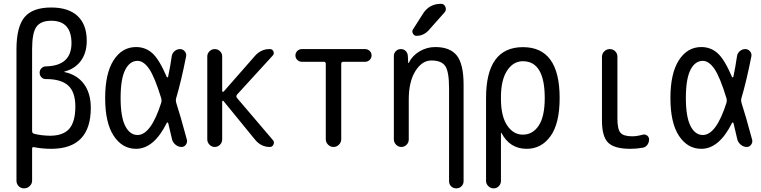

<svg xmlns="http://www.w3.org/2000/svg" viewBox="-20 -780 4040 1019"><path d="M150.4 -519.5V-85Q150.4 -73.2 160.2 -70.3Q197.3 -60.5 245.1 -59.6Q315.4 -59.6 347.7 -96.7Q379.9 -133.8 379.9 -214.8Q379.9 -291 342.3 -325.7Q304.7 -360.4 224.6 -360.4H222.7Q209 -360.4 199.7 -370.1Q190.4 -379.9 190.4 -394Q190.4 -408.2 200.2 -418Q210 -427.7 223.6 -427.7Q358.4 -430.7 359.4 -549.8Q359.4 -669.9 252 -669.9Q196.3 -669.9 173.3 -637.7Q150.4 -605.5 150.4 -519.5ZM67.4 178.7V-517.6Q67.4 -637.7 110.4 -689Q153.3 -740.2 252 -740.2Q343.8 -740.2 392.1 -694.8Q440.4 -649.4 440.4 -563.5Q440.4 -499 408.7 -456.5Q377 -414.1 322.3 -400.4Q321.3 -400.4 321.3 -398.4Q321.3 -397.5 322.3 -397.5Q388.7 -383.8 425.3 -334.5Q461.9 -285.2 461.9 -208Q461.9 9.8 252 9.8Q204.1 9.8 160.2 1Q150.4 -1 150.4 8.8V178.7Q150.4 195.3 137.7 207.5Q125 219.7 107.9 219.7Q90.8 219.7 79.1 208Q67.4 196.3 67.4 178.7Z M710 -457Q668.9 -457 644.5 -409.2Q620.1 -361.3 620.1 -259.8Q620.1 -160.2 644.5 -111.8Q668.9 -63.5 710 -63.5Q781.2 -63.5 835.9 -235.4Q838.9 -246.1 835.9 -257.8Q800.8 -372.1 771.5 -414.6Q742.2 -457 710 -457ZM702.1 9.8Q628.9 9.8 583.5 -59.1Q538.1 -127.9 538.1 -259.8Q538.1 -390.6 583 -460.4Q627.9 -530.3 702.1 -530.3Q752 -530.3 788.6 -497.6Q825.2 -464.8 865.2 -371.1Q866.2 -369.1 868.7 -369.6Q871.1 -370.1 872.1 -372.1Q883.8 -427.7 891.6 -482.4Q894.5 -499 907.2 -509.3Q919.9 -519.5 935.5 -519.5Q950.2 -519.5 960.4 -507.8Q970.7 -496.1 967.8 -481.4Q942.4 -351.6 914.1 -255.9Q912.1 -247.1 915 -235.4Q936.5 -169.9 971.7 -39.1Q975.6 -25.4 966.8 -12.7Q958 0 943.4 0Q926.8 0 912.6 -11.2Q898.4 -22.5 893.6 -38.1Q883.8 -83 873 -126Q872.1 -128.9 869.6 -129.9Q867.2 -130.9 865.2 -127.9Q796.9 9.8 702.1 9.8Z M1080.1 -40V-480.5Q1080.1 -496.1 1091.8 -507.8Q1103.5 -519.5 1119.6 -519.5Q1135.7 -519.5 1147.5 -508.3Q1159.2 -497.1 1159.2 -480.5V-296.9Q1159.2 -293.9 1162.1 -293Q1165 -292 1167 -293.9L1335 -485.4Q1367.2 -520.5 1413.1 -519.5Q1425.8 -519.5 1431.2 -507.3Q1436.5 -495.1 1427.7 -485.4L1238.3 -278.3Q1231.4 -269.5 1237.3 -260.7L1428.7 -36.1Q1437.5 -26.4 1431.6 -13.2Q1425.8 0 1412.1 0Q1366.2 0 1335 -37.1L1166 -244.1Q1164.1 -246.1 1161.6 -245.1Q1159.2 -244.1 1159.2 -241.2V-40Q1159.2 -23.4 1147.5 -11.7Q1135.7 0 1119.6 0Q1103.5 0 1091.8 -12.2Q1080.1 -24.4 1080.1 -40Z M1582 -452.1Q1568.4 -452.1 1558.1 -461.9Q1547.9 -471.7 1547.9 -485.8Q1547.9 -500 1558.1 -509.8Q1568.4 -519.5 1582 -519.5H1918Q1931.6 -519.5 1941.9 -509.8Q1952.1 -500 1952.1 -485.8Q1952.1 -471.7 1941.9 -461.9Q1931.6 -452.1 1918 -452.1H1801.8Q1791 -452.1 1791 -441.4V-41Q1791 -24.4 1778.8 -12.2Q1766.6 0 1750 0Q1733.4 0 1721.2 -12.2Q1709 -24.4 1709 -41V-441.4Q1709 -452.1 1698.2 -452.1Z M2070.3 -40V-483.4Q2070.3 -498 2081.1 -508.8Q2091.8 -519.5 2107.4 -519.5Q2123 -519.5 2133.3 -509.3Q2143.6 -499 2144.5 -483.4L2146.5 -446.3Q2146.5 -445.3 2147.5 -445.3Q2149.4 -445.3 2149.4 -446.3Q2168 -484.4 2206.5 -507.3Q2245.1 -530.3 2290 -530.3Q2369.1 -530.3 2404.8 -484.9Q2440.4 -439.5 2440.4 -330.1V181.6Q2440.4 197.3 2429.2 208.5Q2418 219.7 2401.9 219.7Q2385.7 219.7 2374.5 209Q2363.3 198.2 2363.3 181.6V-311.5Q2363.3 -399.4 2343.3 -429.2Q2323.2 -459 2269.5 -459Q2219.7 -459 2184.6 -402.8Q2149.4 -346.7 2149.4 -252V-40Q2149.4 -23.4 2137.7 -11.7Q2126 0 2109.9 0Q2093.8 0 2082 -12.2Q2070.3 -24.4 2070.3 -40ZM2320.3 -759.8Q2336.9 -759.8 2343.8 -743.7Q2350.6 -727.5 2339.8 -714.8L2255.9 -620.1Q2228.5 -589.8 2190.4 -589.8Q2177.7 -589.8 2171.4 -602.1Q2165 -614.3 2171.9 -624L2226.6 -710Q2259.8 -759.8 2320.3 -759.8Z M2638.7 -264.6V-254.9Q2638.7 -164.1 2671.4 -114.7Q2704.1 -65.4 2754.9 -65.4Q2807.6 -65.4 2839.4 -113.8Q2871.1 -162.1 2871.1 -259.8Q2871.1 -455.1 2754.9 -455.1Q2704.1 -455.1 2671.4 -405.3Q2638.7 -355.5 2638.7 -264.6ZM2559.6 179.7V-259.8Q2559.6 -529.3 2754.9 -529.8Q2950.2 -530.3 2950.2 -259.8Q2950.2 -125 2901.9 -57.6Q2853.5 9.8 2775.4 9.8Q2685.5 9.8 2641.6 -74.2Q2641.6 -75.2 2639.6 -75.2Q2638.7 -75.2 2638.7 -74.2V179.7Q2638.7 196.3 2627.4 208Q2616.2 219.7 2600.1 219.7Q2584 219.7 2571.8 208Q2559.6 196.3 2559.6 179.7Z M3325.2 9.8Q3241.2 9.8 3208 -22.5Q3174.8 -54.7 3174.8 -139.6V-478.5Q3174.8 -495.1 3187 -507.3Q3199.2 -519.5 3216.3 -519.5Q3233.4 -519.5 3245.1 -507.8Q3256.8 -496.1 3256.8 -478.5V-150.4Q3256.8 -94.7 3272.9 -75.7Q3289.1 -56.6 3335 -56.6Q3360.4 -56.6 3391.6 -65.4Q3404.3 -68.4 3414.6 -60.5Q3424.8 -52.7 3424.8 -40Q3424.8 -24.4 3416 -11.7Q3407.2 1 3391.6 3.9Q3359.4 9.8 3325.2 9.8Z M3710 -457Q3668.9 -457 3644.5 -409.2Q3620.1 -361.3 3620.1 -259.8Q3620.1 -160.2 3644.5 -111.8Q3668.9 -63.5 3710 -63.5Q3781.2 -63.5 3835.9 -235.4Q3838.9 -246.1 3835.9 -257.8Q3800.8 -372.1 3771.5 -414.6Q3742.2 -457 3710 -457ZM3702.1 9.8Q3628.9 9.8 3583.5 -59.1Q3538.1 -127.9 3538.1 -259.8Q3538.1 -390.6 3583 -460.4Q3627.9 -530.3 3702.1 -530.3Q3752 -530.3 3788.6 -497.6Q3825.2 -464.8 3865.2 -371.1Q3866.2 -369.1 3868.7 -369.6Q3871.1 -370.1 3872.1 -372.1Q3883.8 -427.7 3891.6 -482.4Q3894.5 -499 3907.2 -509.3Q3919.9 -519.5 3935.5 -519.5Q3950.2 -519.5 3960.4 -507.8Q3970.7 -496.1 3967.8 -481.4Q3942.4 -351.6 3914.1 -255.9Q3912.1 -247.1 3915 -235.4Q3936.5 -169.9 3971.7 -39.1Q3975.6 -25.4 3966.8 -12.7Q3958 0 3943.4 0Q3926.8 0 3912.6 -11.2Q3898.4 -22.5 3893.6 -38.1Q3883.8 -83 3873 -126Q3872.1 -128.9 3869.6 -129.9Q3867.2 -130.9 3865.2 -127.9Q3796.9 9.8 3702.1 9.8Z"/></svg>

Font: Rounded-X Mgen+ 2m regular
Style: Regular
Weight: 400
Designer: [Source Han Sans]
Ryoko NISHIZUKA  (kana & ideographs); Paul D. Hunt (Latin, Greek & Cyrillic); Wenlong ZHANG  (bopomofo
Version: Version 1.059.20150602